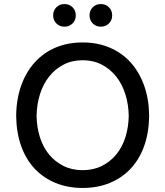

<svg xmlns="http://www.w3.org/2000/svg" viewBox="-20 -920 818 950"><path d="M617 -347Q616 -403 600.5 -453Q585 -503 555.5 -540.5Q526 -578 484 -600Q442 -622 389 -622Q336 -622 294 -600Q252 -578 222.5 -540.5Q193 -503 177.5 -453Q162 -403 161 -347Q162 -290 177.5 -241Q193 -192 222.5 -156Q252 -120 294 -99Q336 -78 389 -78Q442 -78 484 -99Q526 -120 555.5 -156Q585 -192 600.5 -241Q616 -290 617 -347ZM60 -347Q61 -430 85 -497Q109 -564 152 -611.5Q195 -659 255 -684.5Q315 -710 389 -710Q462 -710 522.5 -684.5Q583 -659 626 -611.5Q669 -564 693 -497Q717 -430 718 -347Q717 -264 693.5 -198Q670 -132 627 -86Q584 -40 523.5 -15Q463 10 389 10Q315 10 254.5 -15Q194 -40 151 -86Q108 -132 84.5 -198Q61 -264 60 -347ZM259 -804Q243 -820 243 -844Q243 -868 259 -884Q275 -900 299 -900Q323 -900 339 -884Q355 -868 355 -844Q355 -820 339 -804Q323 -788 299 -788Q275 -788 259 -804ZM439 -804Q423 -820 423 -844Q423 -868 439 -884Q455 -900 479 -900Q503 -900 519 -884Q535 -868 535 -844Q535 -820 519 -804Q503 -788 479 -788Q455 -788 439 -804Z"/></svg>

Font: Baumans
Style: Regular
Weight: 400
Designer: Henadij Zarechnjuk
Foundry: Cyreal (www.cyreal.org)
Version: Version 001.001